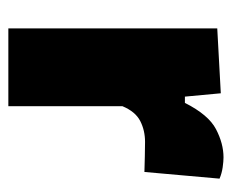

<svg xmlns="http://www.w3.org/2000/svg" viewBox="-68 -488 556 460"><g transform="rotate(90 210.0 -258.0)"><path d="M48 0V-500.5L203.5 -509L211.5 -423H226.5Q255 -479.5 289.5 -497.5Q324 -515.5 357 -515.5Q366.5 -515.5 380.8 -513.5Q395 -511.5 408 -506L392 -326Q371 -326.5 354.2 -327Q337.5 -327.5 320 -327.5Q292.5 -327.5 270 -316Q247.5 -304.5 234.5 -273.5V0Z"/></g></svg>

Font: Commissioner ExtraBold
Style: Regular
Weight: 800
Designer: Kostas Bartsokas
Foundry: Kostas Bartsokas
Version: Version 1.000; ttfautohint (v1.8.3)